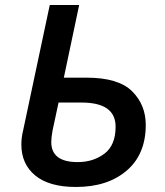

<svg xmlns="http://www.w3.org/2000/svg" viewBox="-20 -734 656 764"><path d="M282 10Q408 10 484 -55Q560 -120 560 -237Q560 -317 505.5 -371Q451 -425 324 -425H234L295 -714H178L72 -215Q65 -187 65 -159Q65 -81 120.5 -35.5Q176 10 282 10ZM289 -89Q184 -89 184 -169Q184 -186 189 -214L213 -326H304Q440 -326 440 -230Q440 -156 395.5 -122.5Q351 -89 289 -89Z"/></svg>

Font: Noto Sans UI Medium
Style: Italic
Weight: 500
Italic angle: -12°
Designer: Monotype Design Team
Foundry: Monotype Imaging Inc.
Version: Version 1.901